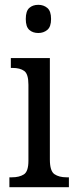

<svg xmlns="http://www.w3.org/2000/svg" viewBox="-20 -777 318 797"><path d="M139 -640Q116 -640 101.5 -653Q87 -666 87 -698Q87 -731 101.5 -744Q116 -757 139 -757Q161 -757 176.5 -744Q192 -731 192 -698Q192 -666 176.5 -653Q161 -640 139 -640ZM19 0V-41H30Q60 -41 79 -53Q98 -65 98 -110V-425Q98 -470 80.5 -482.5Q63 -495 33 -495H25V-536H187V-115Q187 -67 206 -54Q225 -41 256 -41H266V0Z"/></svg>

Font: Noto Serif Georgian Condensed
Style: Regular
Weight: 400
Width: 3
Designer: Monotype Design Team, Akaki Razmadze
Foundry: Google LLC
Version: Version 2.003; ttfautohint (v1.8.4.7-5d5b)